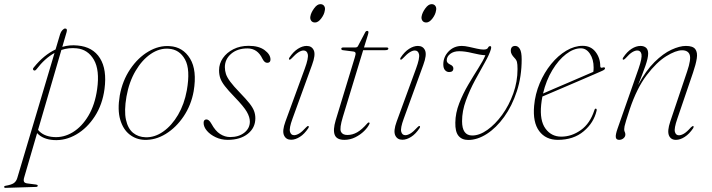

<svg xmlns="http://www.w3.org/2000/svg" viewBox="-95 -667 3434 926"><path d="M81 -333Q74 -324 67.5 -328Q60 -333.5 68.5 -342.5Q116.5 -402 173 -428.5L195 -502.5Q198.5 -514 206 -521.8Q213.5 -529.5 219 -529.5Q231.5 -529.5 226 -511.5L205.5 -441Q242 -451.5 279.5 -447.5Q353 -441 387.2 -386.2Q421.5 -331.5 409 -237.5Q399 -162.5 362.2 -105.8Q325.5 -49 273 -18.5Q220.5 12 164 8.5Q111.5 5 84 -25L22 187.5Q17.5 202 20.8 209.2Q24 216.5 39.5 218L78.5 223Q87 224 87 228.5Q87 234 79 234.5L-67.5 239Q-75 239.5 -75 234.5Q-75 230 -68.5 229Q-41 224.5 -29 216.5Q-17 208.5 -12 192.5L168 -411.5Q121.5 -386 81 -333ZM164 -6Q212 -2.5 256 -29.2Q300 -56 331.5 -109Q363 -162 373.5 -237Q386.5 -329 357.8 -378.8Q329 -428.5 275 -434Q237 -438 201 -426L88.5 -40.5Q114 -9.5 164 -6Z M724 -444.5Q787.5 -440.5 821.8 -384.2Q856 -328 839 -227Q827 -160 790.8 -106Q754.5 -52 704.5 -21.2Q654.5 9.5 601 7.5Q561 6 529.8 -18.5Q498.5 -43 484.8 -90Q471 -137 482.5 -206Q495.5 -278 532.8 -333.2Q570 -388.5 620.8 -418.5Q671.5 -448.5 724 -444.5ZM607 -5Q651 -3.5 692.2 -32.5Q733.5 -61.5 763.8 -113.2Q794 -165 806 -231Q824 -332.5 797.2 -380.5Q770.5 -428.5 719 -432Q674.5 -435.5 632.2 -406.8Q590 -378 558.8 -325Q527.5 -272 515 -201.5Q503 -132.5 512.5 -89.5Q522 -46.5 547 -26.2Q572 -6 607 -5Z M1015 -6Q1056.5 -6 1083.2 -27Q1110 -48 1110 -80.5Q1110 -102 1095.5 -127.5Q1081 -153 1036 -199.5Q1005.5 -231 989.5 -251.8Q973.5 -272.5 967.5 -289.8Q961.5 -307 961.5 -328Q961.5 -360 980 -386.8Q998.5 -413.5 1030.8 -429.8Q1063 -446 1104.5 -446Q1153.5 -446 1181.5 -425Q1209.5 -404 1209.5 -380Q1209.5 -364 1193.5 -364Q1180.5 -364 1170.5 -384Q1147 -433.5 1098.5 -433.5Q1050 -433.5 1019.8 -407.5Q989.5 -381.5 989.5 -343Q989.5 -326 994.8 -310Q1000 -294 1015.5 -273Q1031 -252 1062 -220Q1091.5 -189.5 1107.8 -169Q1124 -148.5 1130.2 -132Q1136.5 -115.5 1136.5 -96.5Q1136.5 -50.5 1100 -21.5Q1063.5 7.5 1003.5 7.5Q972 7.5 945.5 -5Q919 -17.5 903 -36.2Q887 -55 887 -74.5Q887 -91 901 -91Q906 -91 912 -86.5Q918 -82 925 -69.5Q943.5 -35.5 966.5 -20.8Q989.5 -6 1015 -6Z M1424.5 -558.5Q1411.5 -558.5 1405.5 -567.5Q1399.5 -576.5 1402 -588.5Q1405 -606 1419.8 -626.5Q1434.5 -647 1450 -647Q1462.5 -647 1468.5 -638Q1474.5 -629 1471.5 -616.5Q1469 -597.5 1454.2 -578Q1439.5 -558.5 1424.5 -558.5ZM1315.5 -94Q1299 -49 1303.5 -32Q1308 -15 1323.5 -15Q1334 -15 1347.8 -23Q1361.5 -31 1381.5 -53Q1388.5 -61 1392.5 -59Q1396.5 -56.5 1392 -49Q1373.5 -21 1351.5 -7Q1329.5 7 1309 7Q1284.5 7 1274.8 -14.2Q1265 -35.5 1281.5 -80.5L1375 -336Q1393.5 -386.5 1389.5 -405Q1385.5 -423.5 1369 -423.5Q1358.5 -423.5 1345 -415.2Q1331.5 -407 1311.5 -385.5Q1304 -377.5 1300.5 -379.5Q1296.5 -381.5 1301 -389.5Q1319.5 -417.5 1341.5 -431.5Q1363.5 -445.5 1384 -445.5Q1409 -445.5 1418.5 -424Q1428 -402.5 1410 -354Z M1609.5 -418.5 1558.5 -425Q1551 -426 1551 -431.5Q1551 -438 1560 -438H1617.5Q1627.5 -438 1631 -444L1666.5 -511.5Q1670 -518 1676 -518Q1682 -518 1682 -511.5Q1682 -507.5 1678.5 -496L1660.5 -438H1770Q1778 -438 1778 -432.5Q1778 -425 1762.5 -425H1656.5L1558.5 -103Q1542 -48.5 1549.2 -32.2Q1556.5 -16 1580.5 -16Q1605 -16 1627.8 -29Q1650.5 -42 1676.5 -72Q1680.5 -77 1684.5 -76.5Q1688.5 -75.5 1687.5 -71Q1679.5 -53 1661.2 -35Q1643 -17 1618.2 -4.8Q1593.5 7.5 1566 7.5Q1529 7.5 1519.5 -16.2Q1510 -40 1524 -87L1616 -389.5Q1621 -405.5 1619.8 -411.2Q1618.5 -417 1609.5 -418.5Z M1961 -558.5Q1948 -558.5 1942 -567.5Q1936 -576.5 1938.5 -588.5Q1941.5 -606 1956.2 -626.5Q1971 -647 1986.5 -647Q1999 -647 2005 -638Q2011 -629 2008 -616.5Q2005.5 -597.5 1990.8 -578Q1976 -558.5 1961 -558.5ZM1852 -94Q1835.5 -49 1840 -32Q1844.5 -15 1860 -15Q1870.5 -15 1884.2 -23Q1898 -31 1918 -53Q1925 -61 1929 -59Q1933 -56.5 1928.5 -49Q1910 -21 1888 -7Q1866 7 1845.5 7Q1821 7 1811.2 -14.2Q1801.5 -35.5 1818 -80.5L1911.5 -336Q1930 -386.5 1926 -405Q1922 -423.5 1905.5 -423.5Q1895 -423.5 1881.5 -415.2Q1868 -407 1848 -385.5Q1840.5 -377.5 1837 -379.5Q1833 -381.5 1837.5 -389.5Q1856 -417.5 1878 -431.5Q1900 -445.5 1920.5 -445.5Q1945.5 -445.5 1955 -424Q1964.5 -402.5 1946.5 -354Z M2421 -381Q2421 -298 2397.8 -227Q2374.5 -156 2336.5 -103.2Q2298.5 -50.5 2253 -21.2Q2207.5 8 2163.5 8Q2132.5 8 2116.2 -12Q2100 -32 2101 -75.5Q2101.5 -122 2119.8 -168.8Q2138 -215.5 2163.5 -258.8Q2189 -302 2212.2 -338.5Q2235.5 -375 2246 -400.5Q2219.5 -402 2183.5 -411Q2147.5 -420 2119.5 -420Q2093 -420 2076.2 -407Q2059.5 -394 2059.5 -375.5Q2059.5 -363.5 2076.5 -355.5Q2091.5 -349 2091.5 -337Q2091.5 -319.5 2071 -319.5Q2059.5 -319.5 2051.2 -328.8Q2043 -338 2043 -356.5Q2043 -392.5 2068.5 -419Q2094 -445.5 2132.5 -445.5Q2146.5 -445.5 2166.8 -441Q2187 -436.5 2206 -432.2Q2225 -428 2237 -428Q2254.5 -428 2258.5 -436.5Q2262.5 -445 2269.5 -444.5Q2276.5 -444 2272.5 -429.5Q2265.5 -404.5 2243.5 -365.8Q2221.5 -327 2196 -279.8Q2170.5 -232.5 2152 -182Q2133.5 -131.5 2133.5 -82.5Q2133.5 -13.5 2182.5 -13.5Q2217.5 -13.5 2255.5 -40.5Q2293.5 -67.5 2326.8 -113.2Q2360 -159 2380.5 -216.2Q2401 -273.5 2401 -333.5Q2401 -358 2398.2 -368.2Q2395.5 -378.5 2386 -388Q2368.5 -406 2368.5 -421.5Q2368.5 -445.5 2390 -445.5Q2403.5 -445.5 2412.2 -430.8Q2421 -416 2421 -381Z M2782.5 -133.5Q2769 -75 2720 -33.8Q2671 7.5 2595.5 7.5Q2537 7.5 2505.5 -34.8Q2474 -77 2481 -156.5Q2486 -213.5 2508 -265.5Q2530 -317.5 2563.2 -358.2Q2596.5 -399 2636 -422.5Q2675.5 -446 2715 -446Q2755 -446 2777.5 -416.5Q2800 -387 2800 -348Q2800 -337 2813 -341.5Q2822 -344.5 2823 -337.5Q2823.5 -331.5 2808.5 -325Q2797.5 -320 2770.2 -308.2Q2743 -296.5 2707.5 -281.2Q2672 -266 2635.2 -250.2Q2598.5 -234.5 2568 -221.5Q2537.5 -208.5 2521 -201.5Q2517 -181.5 2515 -161.5Q2507.5 -85.5 2535.8 -46.8Q2564 -8 2612 -8Q2662 -8 2706.5 -39.8Q2751 -71.5 2771.5 -135.5Q2773.5 -143 2778 -143Q2784 -143 2782.5 -133.5ZM2706.5 -434Q2671.5 -434 2635 -406Q2598.5 -378 2568.8 -328.8Q2539 -279.5 2524 -216Q2543.5 -224.5 2575.8 -238.5Q2608 -252.5 2644.8 -268Q2681.5 -283.5 2714 -297.8Q2746.5 -312 2766.5 -320.5Q2768 -327.5 2768 -341.5Q2768 -380.5 2750.5 -407.2Q2733 -434 2706.5 -434Z M2910 -379.5Q2906 -381.5 2910.5 -389.5Q2929 -417.5 2951 -431.5Q2973 -445.5 2994 -445.5Q3010.5 -445.5 3020.8 -436.8Q3031 -428 3031 -408.5Q3031 -387.5 3017.8 -349.5Q3004.5 -311.5 2982.5 -257Q3019.5 -326 3061.5 -367.5Q3103.5 -409 3143.2 -427.2Q3183 -445.5 3213 -445.5Q3247 -445.5 3258.5 -429.8Q3270 -414 3265.5 -385.2Q3261 -356.5 3247.5 -317L3171.5 -94Q3155.5 -47.5 3160 -31Q3164.5 -14.5 3179.5 -14.5Q3190 -14.5 3203.8 -22.5Q3217.5 -30.5 3237.5 -53Q3245 -60.5 3249 -58.5Q3252.5 -56.5 3248 -48.5Q3229.5 -21 3207.5 -6.8Q3185.5 7.5 3165 7.5Q3140 7.5 3131.2 -14Q3122.5 -35.5 3137.5 -80.5L3219 -322.5Q3239 -381.5 3231.2 -403Q3223.5 -424.5 3194.5 -424.5Q3164.5 -424.5 3118 -395.8Q3071.5 -367 3024 -304.5Q2976.5 -242 2942.5 -141Q2930.5 -104.5 2924.8 -85.8Q2919 -67 2917.2 -58.2Q2915.5 -49.5 2915.5 -44Q2915.5 -35 2918.2 -30.5Q2921 -26 2921 -18Q2921 -7.5 2912 0Q2903 7.5 2891 7.5Q2877 7.5 2875 -4.8Q2873 -17 2883.5 -47L2985 -336.5Q3002.5 -387.5 2998.8 -405.5Q2995 -423.5 2978.5 -423.5Q2968 -423.5 2954.5 -415.5Q2941 -407.5 2921.5 -385.5Q2914 -377.5 2910 -379.5Z"/></svg>

Font: Fraunces 72pt S000 Thin
Style: Italic
Weight: 100
Italic angle: -16°
Version: Version 1.000; ttfautohint (v1.8.3)